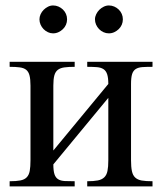

<svg xmlns="http://www.w3.org/2000/svg" viewBox="-20 -669 582 689"><path d="M293 0V-18.6Q316.4 -18.6 331.1 -21.5Q345.7 -24.4 354.2 -32.7Q362.8 -41 365.7 -55.7Q368.7 -70.3 368.7 -93.8V-317.9L171.4 -79.1Q171.4 -56.2 175.5 -43.7Q179.7 -31.2 189 -25.6Q198.2 -20 212.9 -19.3Q227.5 -18.6 248 -18.6V0H14.6V-18.6Q38.6 -18.6 53.2 -21.5Q67.9 -24.4 75.9 -32.7Q84 -41 86.7 -55.7Q89.4 -70.3 89.4 -93.8V-361.8Q89.4 -384.8 85.9 -398.2Q82.5 -411.6 74 -418.5Q65.4 -425.3 51 -427.2Q36.6 -429.2 14.6 -429.2V-447.3H248V-429.2Q226.1 -429.2 211.4 -427.2Q196.8 -425.3 187.7 -418.5Q178.7 -411.6 175 -398.2Q171.4 -384.8 171.4 -361.8V-128.9L368.7 -367.7Q368.7 -390.1 364.5 -402.6Q360.4 -415 351.3 -420.9Q342.3 -426.8 327.9 -428Q313.5 -429.2 293 -429.2V-447.3H527.3V-429.2Q505.9 -429.2 491.2 -428.2Q476.6 -427.2 467.3 -421.4Q458 -415.5 454.1 -403.1Q450.2 -390.6 450.2 -367.7V-93.8Q450.2 -69.8 453.4 -54.9Q456.5 -40 465.1 -32Q473.6 -23.9 488.5 -21.2Q503.4 -18.6 527.3 -18.6V0ZM220.7 -599.6Q220.7 -589.4 216.8 -580.3Q212.9 -571.3 205.8 -564.5Q198.7 -557.6 189.7 -553.5Q180.7 -549.3 170.4 -549.3Q160.6 -549.3 151.9 -553.5Q143.1 -557.6 136.2 -564.7Q129.4 -571.8 125.5 -580.8Q121.6 -589.8 121.6 -599.6Q121.6 -608.9 125.7 -617.9Q129.9 -627 136.7 -633.8Q143.6 -640.6 152.3 -645Q161.1 -649.4 170.4 -649.4Q180.7 -649.4 189.7 -645.5Q198.7 -641.6 205.8 -634.8Q212.9 -627.9 216.8 -618.9Q220.7 -609.9 220.7 -599.6ZM420.9 -599.6Q420.9 -589.4 417 -580.3Q413.1 -571.3 406 -564.5Q398.9 -557.6 389.9 -553.5Q380.9 -549.3 370.6 -549.3Q360.4 -549.3 351.3 -553.5Q342.3 -557.6 335.4 -564.7Q328.6 -571.8 324.7 -580.8Q320.8 -589.8 320.8 -599.6Q320.8 -608.9 325.2 -617.9Q329.6 -627 336.4 -633.8Q343.3 -640.6 352.3 -645Q361.3 -649.4 370.6 -649.4Q380.9 -649.4 389.9 -645.5Q398.9 -641.6 406 -634.8Q413.1 -627.9 417 -618.9Q420.9 -609.9 420.9 -599.6Z"/></svg>

Font: Doulos SIL Compact
Style: Regular
Weight: 400
Designer: Walt Agee, Victor Gaultney, Peter Martin, Debbi Hosken
Foundry: SIL International
Version: Version 4.110; 2011; Maintenance release ; LnSpcTght